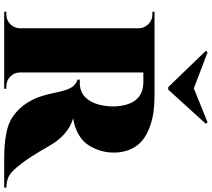

<svg xmlns="http://www.w3.org/2000/svg" viewBox="-66 -920 987 894"><g transform="rotate(90 427.0 -473.5)"><path d="M398 -764 557 -939 550 -947 392 -883 224 -947 217 -939 386 -764ZM35 -700H426Q465 -700 500 -695.5Q535 -691 571 -678Q607 -665 633 -644.5Q659 -624 675 -589.5Q691 -555 691 -511Q691 -480 683 -451.5Q675 -423 658 -395Q641 -367 608.5 -347.5Q576 -328 531 -321Q570 -310 601.5 -282.5Q633 -255 653 -221Q654 -220 663.5 -203.5Q673 -187 683.5 -169Q694 -151 709.5 -127Q725 -103 738 -86Q761 -55 778 -39Q795 -23 812 -17Q829 -11 854 -10V0H729Q688 0 659.5 -2Q631 -4 598.5 -10.5Q566 -17 542.5 -29Q519 -41 496 -62.5Q473 -84 455 -114Q439 -141 429.5 -170Q420 -199 413.5 -231Q407 -263 403 -275Q394 -308 381 -322Q368 -336 351 -342V-352H367Q395 -352 416.5 -364.5Q438 -377 453.5 -405Q469 -433 474 -475Q477 -504 476 -516Q469 -648 362 -648H318V-73Q318 -47 337 -28.5Q356 -10 382 -10H394V0H35V-10H48Q74 -10 92.5 -28Q111 -46 112 -72V-627Q112 -644 103 -658.5Q94 -673 79.5 -681.5Q65 -690 48 -690H35Z"/></g></svg>

Font: Cinzel Decorative Black
Style: Regular
Weight: 900
Designer: Natanael Gama
Version: Version 1.001;PS 001.001;hotconv 1.0.56;makeotf.lib2.0.21325